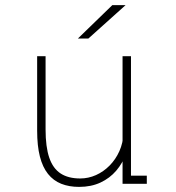

<svg xmlns="http://www.w3.org/2000/svg" viewBox="-20 -720 690 752"><path d="M290 12Q250.5 12 219.8 -0.2Q189 -12.5 168 -38.8Q147 -65 136.2 -107Q125.5 -149 125.5 -208V-500H158.5V-213Q158.5 -144.5 173 -102.2Q187.5 -60 217.5 -40.5Q247.5 -21 294 -21Q326 -21 355.8 -34.2Q385.5 -47.5 409.2 -71.5Q433 -95.5 447.5 -127.8Q462 -160 463.5 -198H487Q487 -156.5 473.8 -118.8Q460.5 -81 435.2 -51.5Q410 -22 373.5 -5Q337 12 290 12ZM460 0V-90.5V-500H493V-17L478 -32H555V0ZM326 -569H285L420 -700H472Z"/></svg>

Font: Trispace Thin Thin
Style: Regular
Weight: 250
Version: Version 1.210